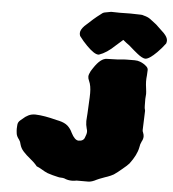

<svg xmlns="http://www.w3.org/2000/svg" viewBox="-62 -983 964 1070"><g transform="rotate(5 420.0 -448.5)"><path d="M336.4 20C331.1 18.6 324.7 17.6 317.9 17.6C312.5 17.6 307.1 17.1 301.8 15.6C280.3 11.2 260.3 5.4 241.2 -1C229 -6.3 217.8 -12.2 207 -19C195.8 -25.4 188.5 -29.3 185.1 -30.3C181.6 -31.2 179.2 -32.2 178.2 -33.2C166 -48.3 151.4 -62 135.3 -74.7C122.1 -85 110.4 -96.2 99.6 -107.9C88.4 -119.6 81.1 -133.3 77.1 -148.4C75.7 -157.2 72.3 -165.5 66.9 -172.9C57.1 -185.1 51.8 -196.3 50.8 -206.5C49.3 -216.8 48.8 -225.6 48.8 -232.9C48.8 -238.3 49.3 -244.1 49.8 -250.5C49.8 -262.7 54.7 -272.9 64.5 -280.8C68.4 -283.7 72.3 -286.6 75.7 -290C85.4 -299.3 95.7 -306.6 106.9 -312C117.7 -317.4 130.4 -320.3 145.5 -320.3C178.7 -319.3 218.3 -312.5 264.6 -300.3C264.6 -300.3 280.3 -296.9 280.3 -296.9C300.8 -292 316.9 -284.7 328.6 -274.4C339.8 -264.2 349.1 -251.5 355.5 -236.8C369.1 -210 383.3 -196.3 397.5 -196.3C416 -196.3 427.7 -203.6 432.1 -217.8C437.5 -231 440.4 -241.2 440.4 -249.5C440.4 -254.9 439.5 -261.2 437 -267.6C433.1 -280.8 431.2 -294.9 431.2 -309.1C431.2 -316.4 431.6 -323.7 432.6 -331.1C433.1 -338.4 433.6 -345.2 434.1 -352.5C434.1 -359.4 435.5 -389.2 438.5 -442.4C438.5 -442.4 439 -465.3 439 -465.3C439 -493.2 435.1 -516.1 426.8 -533.7C422.9 -542 420.9 -549.3 420.9 -556.6C420.9 -561.5 421.9 -566.4 423.8 -571.3C428.2 -583.5 434.1 -594.7 442.4 -605.5C467.8 -644.5 492.2 -664.1 516.1 -664.1C516.1 -664.1 517.1 -664.1 517.1 -664.1C560.5 -664.6 590.8 -666.5 606.9 -668.9C611.8 -669.4 632.8 -669.9 670.4 -669.9C681.6 -669.9 691.9 -668 701.7 -664.1C715.8 -658.7 728 -650.9 738.8 -640.6C744.1 -635.3 747.1 -628.9 747.1 -622.1C747.1 -611.3 746.6 -601.1 745.6 -591.8C744.1 -580.6 743.7 -568.8 743.7 -557.6C744.1 -545.4 745.1 -532.7 747.1 -520.5C749 -506.3 750 -495.6 750 -488.3C750 -488.3 748 -460.4 748 -460.4C748 -426.8 748.5 -408.2 750 -404.8C751.5 -401.4 752 -397.5 752.4 -393.6C750 -335.4 749 -299.8 748.5 -286.1C748.5 -281.7 749.5 -276.9 752 -272.5C755.4 -264.2 756.8 -256.8 756.8 -251C756.8 -241.2 753.9 -231.4 748.5 -222.2C743.2 -211.4 739.7 -200.2 738.3 -188C732.9 -159.7 717.3 -128.4 691.9 -94.7C685.5 -86.9 672.4 -75.2 653.3 -59.6C638.2 -46.4 623.5 -35.2 609.9 -25.9C599.6 -20 588.4 -15.1 576.2 -10.7C571.8 -9.3 566.9 -7.8 562 -5.9C557.1 -3.9 551.8 -2 546.4 0C536.6 3.4 526.9 7.3 517.6 11.7C499.5 21.5 483.9 26.4 470.7 26.4C470.7 26.4 406.2 26.4 406.2 26.4C397.5 28.3 388.7 29.3 379.9 29.3C364.7 29.3 350.6 26.4 336.4 20ZM564.9 -926.3C582.5 -926.8 602.1 -927.2 624 -927.2C624 -927.2 682.6 -925.8 682.6 -925.8C688 -925.8 693.8 -924.8 699.2 -922.4C713.4 -918.9 725.6 -914.1 735.8 -906.7C735.8 -906.2 748 -897 772 -878.9C772 -878.9 817.9 -835.4 817.9 -835.4C832.5 -820.3 839.8 -806.6 839.8 -794.4C839.8 -789.6 838.9 -784.2 836.9 -778.3C823.2 -759.8 808.1 -742.2 792 -726.1C763.7 -697.8 742.2 -683.6 727.5 -683.6C716.3 -684.6 701.2 -692.4 683.1 -707C672.4 -715.3 655.8 -729.5 633.3 -749.5C622.1 -757.3 609.9 -766.6 597.2 -777.3C572.8 -756.3 560.1 -745.1 559.1 -743.7C527.3 -712.9 497.6 -693.4 469.7 -684.1C469.7 -684.1 464.8 -683.6 464.8 -683.6C450.2 -683.6 428.7 -697.8 400.4 -726.1C384.3 -742.2 369.1 -759.8 355.5 -778.3C353.5 -784.2 352.5 -789.6 352.5 -794.4C352.5 -806.6 359.9 -820.3 374.5 -835.4C407.7 -866.7 435.1 -890.6 457 -906.7C464.8 -914.1 472.7 -918.9 480 -920.4C487.3 -921.9 499 -924.3 516.1 -927.2C516.1 -927.2 564.9 -926.3 564.9 -926.3Z"/></g></svg>

Font: Kaph
Style: Regular
Weight: 400
Designer: GGBotNet
Foundry: f0n7.com